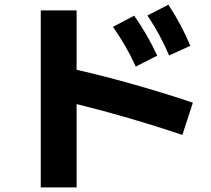

<svg xmlns="http://www.w3.org/2000/svg" viewBox="-20 -777 904 821"><path d="M462.9 -662.1 553.7 -710Q610.8 -628.9 652.3 -539.1L560.5 -492.2Q540.5 -536.6 517.1 -577.4Q493.7 -618.2 462.9 -662.1ZM610.4 -710.9 700.2 -756.8Q729.5 -711.9 752 -669.7Q774.4 -627.4 793.9 -581.1L703.1 -540Q683.6 -585.9 661.4 -626.7Q639.2 -667.5 610.4 -710.9ZM307.6 -332V24.4H154.3V-732.4H307.6V-478.5Q426.3 -451.7 555.2 -415Q684.1 -378.4 804.7 -337.9L759.8 -200.2Q537.6 -274.9 307.6 -332Z"/></svg>

Font: Pretendard GOV ExtraBold
Style: Regular
Weight: 800
Designer: Base glyphs from Inter by Rasmus Andersson; Hangeul glyphs from Noto Sans CJK(Source Han Sans) by Jang Soo-young and Kan
Foundry: Kil Hyung-jin
Version: Version 1.309